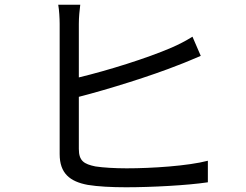

<svg xmlns="http://www.w3.org/2000/svg" viewBox="-20 -789 1040 811"><path d="M313 -380C438 -412 620 -469 733 -514C763 -525 799 -541 828 -553L793 -634C764 -616 735 -601 705 -588C601 -543 434 -491 313 -462V-688C313 -716 316 -746 319 -769H226C230 -746 232 -712 232 -688V-138C232 -57 275 -22 351 -8C393 -1 452 2 512 2C621 2 771 -6 858 -19V-110C774 -88 621 -78 515 -78C466 -78 415 -81 383 -86C335 -96 313 -109 313 -160Z"/></svg>

Font: Source Han Sans KR Regular
Style: Regular
Weight: 400
Designer: Ryoko NISHIZUKA (kana & ideographs); Paul D. Hunt (Latin, Greek & Cyrillic); Wenlong ZHANG (bopomofo); Sandoll Communica
Foundry: Adobe Systems Incorporated
Version: Version 1.004;PS 1.004;hotconv 1.0.82;makeotf.lib2.5.63406